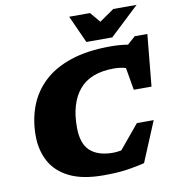

<svg xmlns="http://www.w3.org/2000/svg" viewBox="-99 -1022 1021 1125"><g transform="rotate(-10 411.0 -460.0)"><path d="M671.5 -14Q621.5 -1.5 564.5 6.8Q507.5 15 426 15Q300.5 15 222.8 -24Q145 -63 109.5 -130.2Q74 -197.5 74 -282Q74 -375.5 104 -455.8Q134 -536 197 -595.8Q260 -655.5 359.2 -688.8Q458.5 -722 596.5 -722Q652 -722 699.5 -714L747 -756H822L792.5 -448H687L664 -581.5Q631.5 -591 593.5 -591Q454 -591 387.2 -512Q320.5 -433 320.5 -289.5Q320.5 -191 367.8 -148.2Q415 -105.5 504 -105.5Q523 -105.5 553 -110.5L671 -252.5H771ZM789.5 -935 616 -772H462L388.5 -935H512.5L563.5 -874.5L651 -935Z"/></g></svg>

Font: Newsreader 6pt ExtraBold
Style: Italic
Weight: 800
Italic angle: -17°
Designer: Hugues Gentile
Foundry: Production Type
Version: Version 1.003; ttfautohint (v1.8.3)